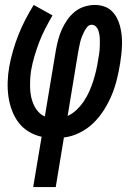

<svg xmlns="http://www.w3.org/2000/svg" viewBox="-20 -550 540 775"><path d="M114 205 148 2Q120 -4 95.5 -19Q71 -34 54.5 -56Q38 -78 28 -105Q18 -132 14 -160.5Q10 -189 11 -219.5Q12 -250 17 -279Q23 -312 32.5 -345Q42 -378 54.5 -409.5Q67 -441 82.5 -471Q98 -501 116 -530L192 -488Q177 -462 163 -435Q149 -408 138.5 -380.5Q128 -353 119.5 -324.5Q111 -296 106 -268Q103 -250 102 -232Q101 -214 101.5 -195.5Q102 -177 105.5 -160Q109 -143 116 -127.5Q123 -112 134.5 -99Q146 -86 161 -80L206 -350Q210 -371 215.5 -391.5Q221 -412 230 -432Q239 -452 252 -470.5Q265 -489 282.5 -503Q300 -517 321 -523.5Q342 -530 363 -530Q382 -530 400 -524Q418 -518 430.5 -506Q443 -494 451.5 -478Q460 -462 464.5 -444.5Q469 -427 471 -408.5Q473 -390 472.5 -371Q472 -352 470 -332.5Q468 -313 465 -295Q460 -263 452 -230.5Q444 -198 431.5 -167.5Q419 -137 400.5 -107.5Q382 -78 357.5 -54Q333 -30 302 -14.5Q271 1 238 5L205 205ZM253 -82Q273 -91 290 -107.5Q307 -124 319.5 -143Q332 -162 341 -182.5Q350 -203 356.5 -223.5Q363 -244 368 -265.5Q373 -287 376 -308Q378 -318 379.5 -328Q381 -338 382 -348Q383 -358 383 -368.5Q383 -379 383 -388.5Q383 -398 381.5 -408Q380 -418 377 -427Q374 -436 367 -443Q360 -450 350 -450Q339 -450 331.5 -440.5Q324 -431 319 -421Q314 -411 310 -400.5Q306 -390 303.5 -379.5Q301 -369 299 -358Q297 -347 295 -337Z"/></svg>

Font: Iosevka Slab Medium Oblique
Style: Regular
Weight: 500
Italic angle: -9°
Monospace: yes
Designer: Belleve Invis
Foundry: Belleve Invis
Version: Version 11.1.1; ttfautohint (v1.8.3)